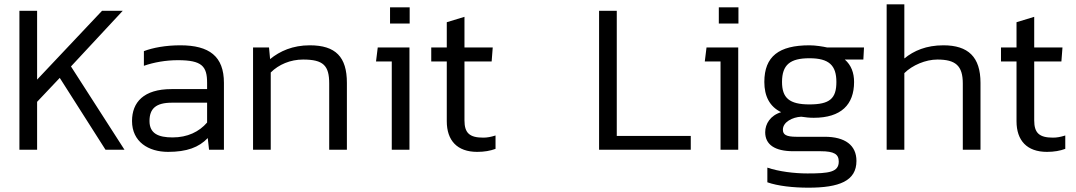

<svg xmlns="http://www.w3.org/2000/svg" viewBox="-20 -694 4988 890"><path d="M309 -386 549 -644H453L152 -325V-644H70V0H152V-222L257 -333L469 0H557Z M949 0H1018V-310C1018 -433 950 -484 816 -484C749 -484 689 -473 647 -457V-389C693 -405 748 -415 805 -415C916 -415 940 -387 940 -310V-281H775C646 -281 592 -220 592 -133C592 -37 668 10 759 10C846 10 902 -11 943 -54ZM940 -218V-126C903 -83 849 -57 780 -57C714 -57 673 -75 673 -133C673 -190 702 -218 777 -218Z M1588 0V-310C1588 -430 1536 -484 1416 -484C1337 -484 1277 -457 1232 -420L1227 -474H1153V0H1235V-358C1272 -395 1326 -418 1385 -418C1479 -418 1506 -390 1506 -307V0Z M1879 -585V-660H1788V-585ZM1878 -474H1731L1723 -409H1796V0H1878Z M1979 -474V-409H2051V-132C2051 -43 2099 10 2192 10C2225 10 2253 5 2277 -4V-66C2255 -59 2238 -56 2220 -56C2156 -56 2133 -78 2133 -136V-409H2259L2264 -474H2133V-616L2051 -591V-474Z M2839 -64V-644H2757V0H3182V-64Z M3403 -585V-660H3312V-585ZM3402 -474H3255L3247 -409H3320V0H3402Z M3868 55C3868 104 3823 110 3723 110C3661 110 3590 101 3537 83V151C3585 168 3656 176 3727 176C3870 176 3950 145 3950 52C3950 -21 3897 -60 3803 -60H3672C3624 -60 3609 -70 3609 -93C3609 -128 3653 -151 3694 -153C3716 -150 3730 -148 3752 -148C3879 -148 3939 -209 3939 -314C3939 -356 3926 -392 3896 -418H3982L3985 -474H3814C3796 -478 3761 -484 3732 -484C3591 -484 3523 -433 3523 -314C3523 -249 3547 -200 3601 -174C3551 -159 3527 -120 3527 -81C3527 -24 3571 7 3658 7H3784C3847 7 3868 21 3868 55ZM3732 -210C3639 -210 3605 -240 3605 -314C3605 -394 3643 -424 3732 -424C3823 -424 3857 -391 3857 -314C3857 -237 3826 -210 3732 -210Z M4525 0V-310C4525 -430 4468 -484 4353 -484C4274 -484 4216 -459 4172 -423V-674H4090V0H4172V-355C4209 -392 4271 -418 4325 -418C4409 -418 4443 -390 4443 -307V0Z M4620 -474V-409H4692V-132C4692 -43 4740 10 4833 10C4866 10 4894 5 4918 -4V-66C4896 -59 4879 -56 4861 -56C4797 -56 4774 -78 4774 -136V-409H4900L4905 -474H4774V-616L4692 -591V-474Z"/></svg>

Font: Kanit Light
Style: Regular
Weight: 300
Designer: Katatrad Team
Foundry: CadsonDemak
Version: Version 1.000;PS 001.000;hotconv 1.0.88;makeotf.lib2.5.64775